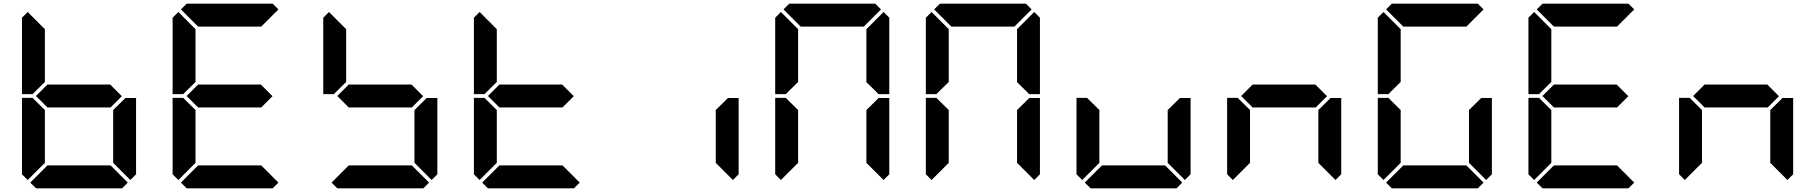

<svg xmlns="http://www.w3.org/2000/svg" viewBox="-20 -1020 9832 1040"><path d="M577 -562 640 -499 579 -438H237L175 -500L237 -562ZM161 -515 157 -510H99V-924L130 -955L223 -862V-576ZM130 -45 99 -76V-490H157L161 -485L223 -424V-138ZM655 -485 659 -489H717V-76L686 -45L593 -138V-424ZM672 -31 641 0H175L144 -31L237 -124H579Z M1393 -562 1456 -499 1395 -438H1053L991 -500L1053 -562ZM977 -515 973 -510H915V-924L946 -955L1039 -862V-576ZM946 -45 915 -76V-490H973L977 -485L1039 -424V-138ZM960 -969 991 -1000H1457L1488 -969L1395 -876H1053ZM1488 -31 1457 0H991L960 -31L1053 -124H1395Z M2209 -562 2272 -499 2211 -438H1869L1807 -500L1869 -562ZM1793 -515 1789 -510H1731V-924L1762 -955L1855 -862V-576ZM2287 -485 2291 -489H2349V-76L2318 -45L2225 -138V-424ZM2304 -31 2273 0H1807L1776 -31L1869 -124H2211Z M3025 -562 3088 -499 3027 -438H2685L2623 -500L2685 -562ZM2609 -515 2605 -510H2547V-924L2578 -955L2671 -862V-576ZM2578 -45 2547 -76V-490H2605L2609 -485L2671 -424V-138ZM3120 -31 3089 0H2623L2592 -31L2685 -124H3027Z M3919 -485 3923 -489H3981V-76L3950 -45L3857 -138V-424Z M4241 -515 4237 -510H4179V-924L4210 -955L4303 -862V-576ZM4210 -45 4179 -76V-490H4237L4241 -485L4303 -424V-138ZM4224 -969 4255 -1000H4721L4752 -969L4659 -876H4317ZM4735 -485 4739 -489H4797V-76L4766 -45L4673 -138V-424ZM4766 -955 4797 -924V-510H4739L4735 -514L4673 -575V-862Z M5057 -515 5053 -510H4995V-924L5026 -955L5119 -862V-576ZM5026 -45 4995 -76V-490H5053L5057 -485L5119 -424V-138ZM5040 -969 5071 -1000H5537L5568 -969L5475 -876H5133ZM5551 -485 5555 -489H5613V-76L5582 -45L5489 -138V-424ZM5582 -955 5613 -924V-510H5555L5551 -514L5489 -575V-862Z M5842 -45 5811 -76V-490H5869L5873 -485L5935 -424V-138ZM6367 -485 6371 -489H6429V-76L6398 -45L6305 -138V-424ZM6384 -31 6353 0H5887L5856 -31L5949 -124H6291Z M7105 -562 7168 -499 7107 -438H6765L6703 -500L6765 -562ZM6658 -45 6627 -76V-490H6685L6689 -485L6751 -424V-138ZM7183 -485 7187 -489H7245V-76L7214 -45L7121 -138V-424Z M7505 -515 7501 -510H7443V-924L7474 -955L7567 -862V-576ZM7474 -45 7443 -76V-490H7501L7505 -485L7567 -424V-138ZM7488 -969 7519 -1000H7985L8016 -969L7923 -876H7581ZM7999 -485 8003 -489H8061V-76L8030 -45L7937 -138V-424ZM8016 -31 7985 0H7519L7488 -31L7581 -124H7923Z M8737 -562 8800 -499 8739 -438H8397L8335 -500L8397 -562ZM8321 -515 8317 -510H8259V-924L8290 -955L8383 -862V-576ZM8290 -45 8259 -76V-490H8317L8321 -485L8383 -424V-138ZM8304 -969 8335 -1000H8801L8832 -969L8739 -876H8397ZM8832 -31 8801 0H8335L8304 -31L8397 -124H8739Z M9553 -562 9616 -499 9555 -438H9213L9151 -500L9213 -562ZM9106 -45 9075 -76V-490H9133L9137 -485L9199 -424V-138ZM9631 -485 9635 -489H9693V-76L9662 -45L9569 -138V-424Z"/></svg>

Font: DSEG7 Classic
Style: Bold
Weight: 700
Designer: Keshikan(Twitter:@keshinomi_88pro)
Version: Version 0.46